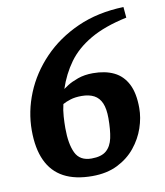

<svg xmlns="http://www.w3.org/2000/svg" viewBox="-77 -723 687 798"><g transform="rotate(-10 266.5 -324.5)"><path d="M248.8 10.8Q176.8 10.8 128.9 -14.8Q81 -40.4 57.2 -91.8Q33.3 -143.2 33.3 -219.6Q33.3 -299.3 64.6 -376.1Q96 -452.9 156.3 -515.6Q216.6 -578.4 302.5 -616.9Q388.4 -655.4 497.6 -658.7L501.6 -613.3Q407.4 -593.3 347 -558.1Q286.5 -522.9 251.5 -474.5Q216.5 -426.1 196.6 -366Q199.6 -368.2 215.9 -379Q232.3 -389.7 260.6 -399.9Q288.8 -410 324.6 -410Q376.3 -410 413.2 -392.1Q450 -374.1 469.8 -335.3Q489.5 -296.6 489.5 -234.2Q489.5 -193.2 475 -150.5Q460.4 -107.7 430.7 -71.1Q401 -34.4 355.6 -11.8Q310.3 10.8 248.8 10.8ZM258.2 -61.7Q299.6 -61.7 320.5 -79.6Q341.4 -97.5 348.7 -131.5Q355.9 -165.5 355.9 -214.7Q355.9 -254.4 345.6 -278.4Q335.3 -302.4 314.3 -313.7Q293.2 -324.9 261.9 -324.9Q234.5 -324.9 214.8 -318.7Q195.2 -312.6 181.8 -305Q175.7 -280 174 -253.6Q172.3 -227.2 172.3 -204.9Q172.3 -138.4 190.5 -100.1Q208.8 -61.7 258.2 -61.7Z"/></g></svg>

Font: Faustina Light
Style: Italic
Weight: 300
Italic angle: -8°
Designer: Alfonso Garcia
Foundry: http://www.omnibus-type.com
Version: Version 1.200